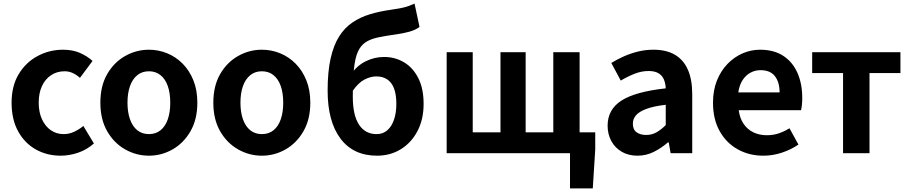

<svg xmlns="http://www.w3.org/2000/svg" viewBox="-20 -849 5039 1064"><path d="M316.8 13.8Q239.7 13.8 178 -21.1Q116.3 -55.9 80.2 -121.7Q44.2 -187.5 44.2 -279.9Q44.2 -372.8 83.8 -438.4Q123.4 -503.9 188.8 -538.7Q254.1 -573.5 329.5 -573.5Q382 -573.5 422.1 -556.2Q462.2 -538.8 492.9 -511.4L423.1 -417.6Q402.6 -435.6 381.9 -444.8Q361.2 -454 338.1 -454Q295.4 -454 262.9 -432.3Q230.3 -410.7 212.4 -371.7Q194.5 -332.7 194.5 -279.9Q194.5 -227.4 212.5 -188.2Q230.5 -148.9 261.7 -127.3Q292.9 -105.8 332.7 -105.8Q363.4 -105.8 391 -118.8Q418.7 -131.9 442 -150.9L500.4 -53.9Q460.4 -18.6 411.8 -2.4Q363.2 13.8 316.8 13.8Z M805.3 13.8Q735.3 13.8 673.6 -21.1Q611.9 -55.9 574 -121.7Q536.2 -187.5 536.2 -279.9Q536.2 -372.8 574 -438.4Q611.9 -503.9 673.6 -538.7Q735.3 -573.5 805.3 -573.5Q857.7 -573.5 906.1 -553.9Q954.4 -534.2 992 -496.4Q1029.6 -458.5 1051.6 -404.2Q1073.6 -349.8 1073.6 -279.9Q1073.6 -187.5 1035.6 -121.7Q997.7 -55.9 936.5 -21.1Q875.3 13.8 805.3 13.8ZM805.3 -105.8Q843.3 -105.8 869.9 -127.3Q896.5 -148.9 910 -188.2Q923.5 -227.4 923.5 -279.9Q923.5 -332.7 910 -371.7Q896.5 -410.7 869.9 -432.3Q843.3 -454 805.3 -454Q767.2 -454 740.7 -432.3Q714.1 -410.7 700.3 -371.7Q686.5 -332.7 686.5 -279.9Q686.5 -227.4 700.3 -188.2Q714.1 -148.9 740.7 -127.3Q767.2 -105.8 805.3 -105.8Z M1431.3 13.8Q1361.3 13.8 1299.6 -21.1Q1237.9 -55.9 1200 -121.7Q1162.2 -187.5 1162.2 -279.9Q1162.2 -372.8 1200 -438.4Q1237.9 -503.9 1299.6 -538.7Q1361.3 -573.5 1431.3 -573.5Q1483.7 -573.5 1532.1 -553.9Q1580.4 -534.2 1618 -496.4Q1655.6 -458.5 1677.6 -404.2Q1699.6 -349.8 1699.6 -279.9Q1699.6 -187.5 1661.6 -121.7Q1623.7 -55.9 1562.5 -21.1Q1501.3 13.8 1431.3 13.8ZM1431.3 -105.8Q1469.3 -105.8 1495.9 -127.3Q1522.5 -148.9 1536 -188.2Q1549.5 -227.4 1549.5 -279.9Q1549.5 -332.7 1536 -371.7Q1522.5 -410.7 1495.9 -432.3Q1469.3 -454 1431.3 -454Q1393.2 -454 1366.7 -432.3Q1340.1 -410.7 1326.3 -371.7Q1312.5 -332.7 1312.5 -279.9Q1312.5 -227.4 1326.3 -188.2Q1340.1 -148.9 1366.7 -127.3Q1393.2 -105.8 1431.3 -105.8Z M2069.5 13.8Q1938 13.8 1866.8 -81Q1795.6 -175.8 1795.6 -346.9Q1795.6 -451.4 1812.1 -524.7Q1828.5 -598 1859.1 -646.7Q1889.8 -695.3 1933.3 -724.6Q1976.8 -753.9 2031 -770.3Q2085.2 -786.6 2147.8 -795.1Q2181.3 -800.1 2203.3 -804.5Q2225.3 -808.8 2242.7 -815Q2260 -821.2 2277.3 -829L2304.8 -699.9Q2283.1 -683 2249 -673.5Q2214.9 -664 2178.4 -659Q2117.6 -650.6 2075.4 -641.7Q2033.1 -632.8 2005.7 -614.6Q1978.3 -596.5 1962.9 -561.5Q1947.4 -526.4 1941.3 -466.3Q1935.1 -406.2 1935.1 -313.1Q1935.1 -210.5 1969.5 -158.2Q2003.9 -105.8 2067.2 -105.8Q2101.8 -105.8 2126 -126.7Q2150.2 -147.5 2163.3 -185.4Q2176.4 -223.2 2176.4 -273.4Q2176.4 -325.8 2163.3 -359.6Q2150.2 -393.4 2125.2 -409.5Q2100.2 -425.6 2065.2 -425.6Q2033.8 -425.6 1999.9 -408.2Q1966.1 -390.8 1934.7 -345.7L1928.5 -441.9Q1960.5 -487 2008.2 -510.1Q2055.8 -533.3 2108.7 -533.3Q2169.7 -533.3 2219.1 -503.7Q2268.5 -474.2 2298 -416.2Q2327.5 -358.3 2327.5 -273.4Q2327.5 -187.4 2293.5 -122.6Q2259.5 -57.9 2201.3 -22.1Q2143.1 13.8 2069.5 13.8Z M3138.8 195.2V0H3101V-115.7H3278.6V-20L3265 195.2ZM2455.3 0V-559.8H2599.7V-115.7H2753.5V-559.8H2893V-115.7H3046.2V-559.8H3192V0Z M3512.4 13.8Q3462.9 13.8 3425.6 -7.9Q3388.4 -29.5 3367.8 -67.2Q3347.2 -105 3347.2 -152.6Q3347.2 -242.2 3423.9 -291.6Q3500.7 -341 3669.3 -359.4Q3668.2 -386.8 3659.1 -408.6Q3650 -430.4 3629.4 -442.9Q3608.8 -455.5 3574.1 -455.5Q3535.3 -455.5 3497.3 -440.5Q3459.3 -425.6 3420 -402.4L3367.7 -500.1Q3401.1 -520.7 3438.2 -537.1Q3475.3 -553.4 3516.3 -563.5Q3557.3 -573.5 3601.1 -573.5Q3672.4 -573.5 3720 -545.7Q3767.6 -517.8 3791.9 -463Q3816.1 -408.3 3816.1 -327V0H3696.4L3685.9 -59.9H3681.4Q3645.3 -28.4 3603 -7.3Q3560.8 13.8 3512.4 13.8ZM3560.7 -101.1Q3592.1 -101.1 3617.6 -115.4Q3643.1 -129.7 3669.3 -155.8V-268.4Q3601.4 -260.3 3561.2 -245.2Q3521 -230.1 3504.1 -209.7Q3487.1 -189.3 3487.1 -163.8Q3487.1 -130.8 3507.7 -116Q3528.3 -101.1 3560.7 -101.1Z M4210.4 13.8Q4131.9 13.8 4068.7 -21.2Q4005.5 -56.1 3968.4 -121.9Q3931.2 -187.7 3931.2 -279.9Q3931.2 -348.1 3952.8 -402.2Q3974.4 -456.3 4011.6 -494.8Q4048.8 -533.2 4095.5 -553.4Q4142.3 -573.5 4191.7 -573.5Q4269.1 -573.5 4321 -539.3Q4372.9 -505.1 4399.4 -444.7Q4425.8 -384.4 4425.8 -306.4Q4425.8 -285.9 4423.9 -267.6Q4421.9 -249.4 4419.1 -238.4H4073.7Q4079.9 -192.8 4101.2 -162.1Q4122.4 -131.4 4155.1 -115.5Q4187.8 -99.6 4229.6 -99.6Q4263.6 -99.6 4294 -109.4Q4324.3 -119.3 4355.1 -138.2L4404.6 -47.9Q4363.7 -19.8 4313 -3Q4262.4 13.8 4210.4 13.8ZM4071.4 -336.9H4300.3Q4300.3 -393.2 4274.4 -426.7Q4248.6 -460.2 4194.1 -460.2Q4165 -460.2 4139.2 -446.4Q4113.4 -432.6 4095.4 -405.4Q4077.4 -378.2 4071.4 -336.9Z M4651.9 0V-444.1H4480.8V-559.8H4969.9V-444.1H4798.5V0Z"/></svg>

Font: Shanggu Sans SC VF
Style: Regular
Weight: 250
Designer: GuiWonder
Version: Version 1.021